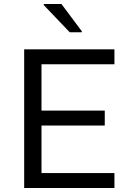

<svg xmlns="http://www.w3.org/2000/svg" viewBox="-20 -933 644 953"><path d="M197 -908 326 -773H386V-778L285 -913H197ZM100 -688V0H548V-74H186V-310H500V-384H186V-614H548V-688Z"/></svg>

Font: Saira UNSAM
Style: Regular
Weight: 400
Designer: Hector Gatti with collaboration of the Omnibus-Type team
Foundry: Omnibus-Type
Version: Version 0.072;PS 000.072;hotconv 1.0.88;makeotf.lib2.5.64775